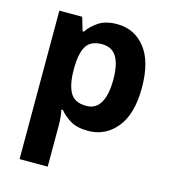

<svg xmlns="http://www.w3.org/2000/svg" viewBox="-117 -649 866 982"><g transform="rotate(15 316.5 -158.0)"><path d="M382 -556Q474 -556 531 -484.5Q588 -413 588 -274Q588 -135 529 -62.5Q470 10 378 10Q319 10 284 -11.5Q249 -33 227 -60H219Q223 -41 225 -20.5Q227 0 227 20V240H78V-546H199L220 -475H227Q249 -508 286 -532Q323 -556 382 -556ZM334 -437Q276 -437 252.5 -401Q229 -365 227 -291V-275Q227 -196 250.5 -153.5Q274 -111 336 -111Q370 -111 392 -130Q414 -149 425 -186Q436 -223 436 -276Q436 -356 411.5 -396.5Q387 -437 334 -437Z"/></g></svg>

Font: Noto Sans Sundanese
Style: Bold
Weight: 700
Version: Version 2.003